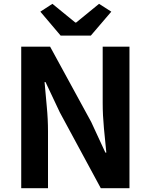

<svg xmlns="http://www.w3.org/2000/svg" viewBox="-20 -984 789 1004"><path d="M91 -740H242L457 -346L531 -186H536Q530 -244 523.5 -313Q517 -382 517 -445V-740H657V0H507L293 -396L218 -555H213Q218 -495 224.5 -428Q231 -361 231 -297V0H91ZM191 -923 254 -964 374 -866H378L498 -964L562 -923L455 -798H297Z"/></svg>

Font: SpoqaHanSans-Bold
Style: Regular
Weight: 700
Designer: [Spoqa Han Sans] Dong-huui Kim \uAE40 \uB3D9 \uD718   [Noto Sans] Ryoko NISHIZUKA \u897F \u585A \u6DBC \u5B50  (kana & i
Foundry: Spoqa (http://www.spoqa-han-sans.com)
Version: Version 2.000